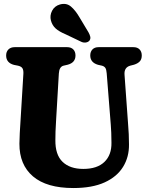

<svg xmlns="http://www.w3.org/2000/svg" viewBox="-20 -938 744 969"><path d="M539 -310 518.5 -568Q517 -587.5 511.5 -595.5Q506 -603.5 494.5 -606.5L474.5 -611Q435.5 -622.5 435.5 -658Q435.5 -677 446.5 -688.5Q457.5 -700 478 -700H653Q673.5 -700 684.5 -688.5Q695.5 -677 695.5 -658Q695.5 -639 685.5 -628.2Q675.5 -617.5 656.5 -611.5L637 -606.5Q605.5 -597.5 608.5 -560.5L626.5 -311Q628.5 -285 629.8 -260.8Q631 -236.5 631 -210Q632 -146 601.2 -96Q570.5 -46 508 -17.5Q445.5 11 350 11Q215.5 11 146.5 -47.8Q77.5 -106.5 78 -213Q78 -233.5 79.8 -266.5Q81.5 -299.5 84 -335L98 -565.5Q99 -583.5 93.5 -593Q88 -602.5 71 -606.5L50.5 -610.5Q11 -621 11 -658Q11 -677 22.5 -688.5Q34 -700 54.5 -700H318.5Q339 -700 350 -688.5Q361 -677 361 -658Q361 -622 322 -611.5L300.5 -606.5Q279 -601 277 -567L263 -329Q261 -299 260.2 -274.5Q259.5 -250 259.5 -231.5Q258.5 -157 295.8 -121.2Q333 -85.5 400.5 -85.5Q470.5 -85.5 507 -120.8Q543.5 -156 542.5 -217.5Q542.5 -247.5 541.5 -268Q540.5 -288.5 539 -310ZM381.5 -850 426.5 -775Q433 -763.5 435.5 -753Q438 -742.5 431.5 -733Q424.5 -725 412.8 -723.5Q401 -722 390.5 -727L312 -764.5Q278.5 -778.5 261 -794.2Q243.5 -810 237 -834.5Q230.5 -859.5 242.8 -883.5Q255 -907.5 282.5 -915.5Q315 -924.5 338 -905Q361 -885.5 381.5 -850Z"/></svg>

Font: Fraunces 144pt S100
Style: Bold
Weight: 700
Version: Version 1.000; ttfautohint (v1.8.3)